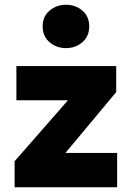

<svg xmlns="http://www.w3.org/2000/svg" viewBox="-20 -788 554 808"><path d="M41.5 0V-109.5L266 -366H49V-510H469V-400.5L255.5 -144.5H473V0ZM257.5 -585.5Q218 -585.5 188.8 -610.2Q159.5 -635 159.5 -677Q159.5 -719 188.8 -743.5Q218 -768 257.5 -768Q297.5 -768 326.5 -743.5Q355.5 -719 355.5 -677Q355.5 -635 326.5 -610.2Q297.5 -585.5 257.5 -585.5Z"/></svg>

Font: Geologica Cursive
Style: Bold
Weight: 700
Designer: Sindre Bremnes, Frode Helland
Foundry: Monokrom Skriftforlag AS
Version: Version 1.010;gftools[0.9.28]